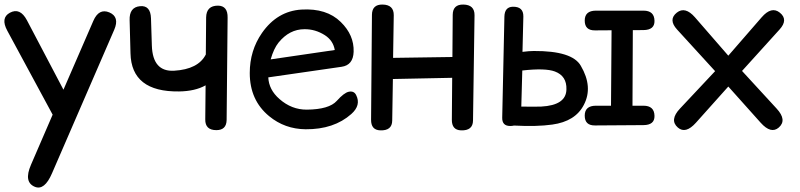

<svg xmlns="http://www.w3.org/2000/svg" viewBox="-21 -558 3584 860"><path d="M468.8 -502.4Q421.9 -522 397 -464.4L263.2 -156.2L99.6 -467.3Q68.8 -525.4 23.4 -501Q-19.5 -478 11.7 -420.4L214.8 -44.4L117.7 180.2Q84 257.8 135.3 278.8Q178.2 296.4 211.9 218.3L490.7 -424.8Q515.6 -482.4 468.8 -502.4Z M948.2 24.9Q993.2 24.9 994.1 -20.5L998.5 -479Q999.5 -531.7 956.1 -532.7Q903.3 -533.2 902.3 -480Q901.4 -397 900.9 -314Q867.2 -247.6 758.8 -241.2Q663.1 -235.8 659.2 -353.5L655.3 -476.1Q653.3 -534.7 606.4 -530.3Q557.6 -525.9 559.6 -467.3L563.5 -319.3Q567.4 -145.5 781.2 -148.4Q853 -149.4 899.9 -175.8Q898.9 -99.6 898.4 -23.4Q897.5 24.9 948.2 24.9Z M1180.7 -211.4 1508.8 -258.8Q1561 -266.1 1563 -326.2Q1565.4 -400.9 1505.4 -459.5Q1441.9 -522 1329.1 -515.1Q1220.7 -508.3 1152.3 -410.2Q1097.7 -331.5 1097.7 -231Q1097.7 -108.9 1184.6 -37.6Q1254.4 20 1347.7 21Q1474.6 22 1552.7 -47.4Q1597.2 -86.9 1574.2 -132.3Q1564.5 -151.9 1541 -147Q1520 -142.6 1487.3 -106Q1453.1 -67.9 1353.5 -66.9Q1285.2 -66.4 1230.5 -114.7Q1183.1 -156.2 1180.7 -211.4ZM1191.4 -292Q1205.1 -340.3 1226.6 -367.2Q1275.4 -427.2 1342.8 -427.2Q1391.1 -427.7 1434.1 -400.4Q1471.2 -376.5 1478.5 -334Z M1692.9 -537.6Q1645.5 -538.6 1645 -491.7L1641.1 -22Q1640.6 24.4 1682.1 25.9Q1735.4 27.8 1735.8 -18.1Q1737.3 -111.3 1738.8 -204.1L2004.4 -209.5L2002.9 -22Q2002.4 24.4 2043.9 25.9Q2097.2 27.8 2097.7 -18.1L2104.5 -489.7Q2105 -536.6 2054.7 -537.6Q2007.3 -538.6 2006.8 -491.7L2005.4 -302.7Q1872.6 -300.8 1739.7 -298.8L1742.7 -489.7Q1743.2 -536.6 1692.9 -537.6Z M2648.4 -510.3Q2598.1 -510.3 2598.1 -465.8Q2598.1 -421.4 2644 -421.9L2718.3 -422.4Q2716.8 -253.4 2715.8 -84.5H2648.4Q2598.1 -84.5 2598.1 -40Q2598.1 4.4 2644 3.9L2861.3 2.4Q2911.6 2 2910.6 -39.1Q2909.7 -84.5 2861.3 -84.5H2812Q2813 -253.4 2813.5 -422.9L2861.3 -423.3Q2911.6 -423.8 2910.6 -464.8Q2909.7 -510.3 2861.3 -510.3ZM2264.2 6.3Q2273.9 6.3 2281.2 4.4Q2383.3 9.8 2452.6 0Q2556.2 -14.2 2594.2 -88.4Q2636.2 -168.5 2580.6 -263.2Q2542.5 -330.6 2369.6 -329.6Q2350.1 -329.6 2319.3 -325.7L2323.2 -484.4Q2323.7 -528.8 2275.9 -527.8Q2239.3 -526.9 2238.3 -483.4L2228.5 -31.2Q2227.5 6.3 2264.2 6.3ZM2314 -80.6 2318.4 -242.2Q2421.4 -253.9 2464.4 -237.8Q2518.1 -217.8 2516.1 -157.7Q2515.1 -86.4 2402.8 -80.6Q2371.6 -79.6 2314 -80.6Z M3010.7 -501.5Q2971.2 -470.2 3011.7 -425.8L3182.1 -239.3L3024.9 -71.8Q2976.6 -20.5 3015.1 13.2Q3049.8 43.5 3096.2 -8.3L3241.2 -170.4L3386.2 -8.3Q3432.6 43.5 3467.3 13.2Q3505.4 -20 3457.5 -71.8L3302.7 -240.2L3470.7 -425.8Q3511.2 -470.2 3471.7 -501.5Q3434.6 -531.2 3390.6 -480.5L3241.2 -308.6L3091.8 -480.5Q3047.9 -530.8 3010.7 -501.5Z"/></svg>

Font: Comic Relief
Style: Regular
Weight: 400
Designer: Jeff Davis
Foundry: Loudifier
Version: Version 1.200; ttfautohint (v1.8.4.7-5d5b)